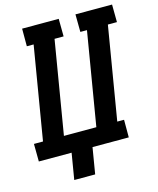

<svg xmlns="http://www.w3.org/2000/svg" viewBox="-133 -825 876 1064"><g transform="rotate(-15 304.5 -292.5)"><path d="M279 150H159L184 0H-4L-5 -101H47L136 -634H97V-735H307L308 -634H256L167 -101H353L442 -634H404L403 -735H613L614 -634H562L473 -101H512V0H304Z"/></g></svg>

Font: Iosevka HT Extended
Style: Bold Italic
Weight: 700
Width: 7
Italic angle: -9°
Monospace: yes
Designer: Belleve Invis
Foundry: Belleve Invis
Version: Version 32.3.0; ttfautohint (v1.8.4)